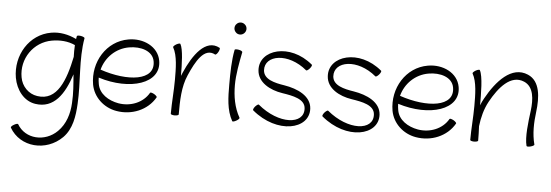

<svg xmlns="http://www.w3.org/2000/svg" viewBox="-61 -957 4292 1496"><g transform="rotate(5 2084.5 -209.5)"><path d="M503 -539C501 -531 500 -523 499 -516C437 -546 369 -560 301 -548C132 -519 28 -348 58 -174C75 -81 135 1 226 15C373 38 453 -83 503 -240C509 -166 516 -91 511 -17C507 67 482 150 422 209C327 304 171 295 107 184C104 180 90 183 75 192C60 200 50 211 53 216C137 362 342 378 467 253C535 184 550 83 555 -14C565 -186 534 -359 564 -528C565 -533 552 -540 535 -543C518 -546 504 -544 503 -539ZM236 -47C167 -57 114 -112 102 -182C76 -325 170 -462 312 -487C374 -498 439 -494 494 -468C492 -437 492 -406 493 -376C455 -192 394 -22 236 -47Z M1164 -118C1167 -122 1157 -133 1142 -142C1127 -150 1113 -154 1110 -149C1063 -67 965 -30 871 -46C792 -60 719 -106 706 -182C703 -199 701 -216 701 -232C950 -153 1190 -226 1159 -404C1140 -513 1021 -569 905 -548C736 -519 632 -348 662 -174C680 -76 761 -2 860 15C980 36 1104 -13 1164 -118ZM916 -487C1006 -503 1102 -476 1116 -396C1143 -244 927 -221 710 -295C735 -391 812 -469 916 -487Z M1347 0C1347 -106 1348 -217 1390 -311C1438 -421 1501 -538 1589 -490C1594 -488 1605 -498 1613 -513C1621 -528 1624 -543 1619 -545C1507 -606 1411 -469 1350 -329C1346 -320 1342 -310 1338 -301C1338 -394 1335 -509 1312 -549C1309 -554 1295 -550 1280 -542C1265 -533 1255 -522 1258 -518C1294 -455 1294 -353 1294 -267C1294 -179 1285 -92 1285 -4C1285 -4 1285 -4 1285 -3C1285 -2 1285 -1 1285 0C1285 5 1299 10 1316 10C1334 10 1347 5 1347 0Z M1815 -709C1815 -722 1810 -734 1801 -742C1792 -751 1780 -756 1768 -756C1755 -756 1743 -751 1735 -742C1726 -734 1721 -722 1721 -709C1721 -697 1726 -685 1735 -676C1743 -667 1755 -662 1768 -662C1780 -662 1792 -667 1801 -676C1810 -685 1815 -697 1815 -709ZM1737 -540C1720 -455 1719 -358 1719 -267C1719 -169 1720 -67 1767 16C1770 20 1784 17 1799 8C1814 0 1824 -11 1821 -16C1778 -91 1763 -179 1763 -267C1763 -348 1781 -441 1798 -527C1799 -532 1787 -540 1770 -543C1753 -546 1738 -545 1737 -540Z M1922 -83C2123 86 2373 29 2364 -135C2358 -233 2252 -281 2147 -298C2070 -310 1984 -330 1979 -401C1972 -521 2156 -555 2306 -429C2310 -426 2323 -434 2334 -447C2345 -460 2351 -474 2346 -477C2163 -631 1926 -559 1936 -399C1941 -304 2038 -251 2137 -236C2220 -223 2316 -206 2320 -132C2328 -4 2129 9 1962 -131C1958 -134 1946 -126 1934 -113C1923 -100 1918 -86 1922 -83Z M2464 -83C2665 86 2915 29 2906 -135C2900 -233 2794 -281 2689 -298C2612 -310 2526 -330 2521 -401C2514 -521 2698 -555 2848 -429C2852 -426 2865 -434 2876 -447C2887 -460 2893 -474 2888 -477C2705 -631 2468 -559 2478 -399C2483 -304 2580 -251 2679 -236C2762 -223 2858 -206 2862 -132C2870 -4 2671 9 2504 -131C2500 -134 2488 -126 2476 -113C2465 -100 2460 -86 2464 -83Z M3506 -118C3509 -122 3499 -133 3484 -142C3469 -150 3455 -154 3452 -149C3405 -67 3307 -30 3213 -46C3134 -60 3061 -106 3048 -182C3045 -199 3043 -216 3043 -232C3292 -153 3532 -226 3501 -404C3482 -513 3363 -569 3247 -548C3078 -519 2974 -348 3004 -174C3022 -76 3103 -2 3202 15C3322 36 3446 -13 3506 -118ZM3258 -487C3348 -503 3444 -476 3458 -396C3485 -244 3269 -221 3052 -295C3077 -391 3154 -469 3258 -487Z M3600 -518C3636 -455 3636 -353 3636 -267C3636 -178 3627 -89 3627 0C3627 5 3641 10 3658 10C3676 10 3689 5 3689 0C3689 -38 3688 -75 3686 -113C3694 -181 3711 -249 3744 -309C3807 -424 3899 -535 4006 -489C4083 -456 4088 -358 4077 -269C4065 -177 4050 -59 4068 8C4069 13 4084 14 4101 9C4117 5 4130 -3 4128 -8C4106 -91 4109 -178 4120 -264C4134 -377 4129 -504 4031 -546C3900 -603 3783 -471 3706 -331C3696 -313 3687 -295 3680 -276C3680 -363 3680 -504 3654 -549C3651 -554 3637 -550 3622 -542C3607 -533 3597 -522 3600 -518Z"/></g></svg>

Font: Nupuram ExtraLight
Style: Regular
Weight: 200
Designer: Santhosh Thottingal (santhosh.thottingal@gmail.com)
Foundry: SMC
Version: Version 1.000